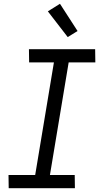

<svg xmlns="http://www.w3.org/2000/svg" viewBox="-20 -995 540 1015"><path d="M376 0H26L25 -70H166L265 -665H134L133 -735H483L484 -665H343L244 -70H375ZM338 -799 233 -935 297 -975 390 -831Z"/></svg>

Font: Iosevka Term Curly
Style: Italic
Weight: 400
Italic angle: -9°
Designer: Belleve Invis
Foundry: Belleve Invis
Version: Version 32.3.0